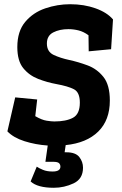

<svg xmlns="http://www.w3.org/2000/svg" viewBox="-20 -680 578 909"><path d="M500 -204Q500 -111 445 -57Q390 -3 291 7L286 41H294Q338 41 355.5 63.5Q373 86 373 114Q373 167 328.5 188Q284 209 235 209Q157 209 125 179L154 109Q164 116 183 124Q202 132 229 132Q266 132 266 109Q266 99 259.5 92.5Q253 86 231 86H195L206 9Q148 5 96 -11.5Q44 -28 15 -58L52 -219L156 -209L147 -130Q178 -112 201 -108.5Q224 -105 237 -105Q293 -105 325.5 -122.5Q358 -140 358 -194Q358 -243 330 -257.5Q302 -272 247 -282Q203 -290 160.5 -306.5Q118 -323 90 -357.5Q62 -392 62 -457Q62 -532 99.5 -576.5Q137 -621 194.5 -640.5Q252 -660 312 -660Q378 -660 432.5 -640.5Q487 -621 515 -588L506 -447L400 -437L399 -513Q376 -530 352 -536Q328 -542 304 -542Q262 -542 232 -526.5Q202 -511 202 -474Q202 -435 234 -420Q266 -405 308 -396Q350 -387 394.5 -370.5Q439 -354 469.5 -316Q500 -278 500 -204Z"/></svg>

Font: Zilla Slab
Style: Bold Italic
Weight: 700
Italic angle: -6°
Designer: Typotheque.com
Foundry: Typotheque type foundry
Version: Version 1.1; 2017; ttfautohint (v1.6)